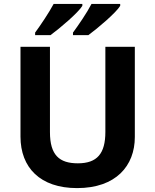

<svg xmlns="http://www.w3.org/2000/svg" viewBox="-20 -954 796 984"><path d="M596 -924V-934H449C426 -889 382 -825 354 -787V-774H433C482 -810 575 -889 596 -924ZM402 -924V-934H255C231 -889 188 -825 160 -787V-774H239C288 -810 381 -889 402 -924ZM671 -252V-714H520V-278C520 -167 478 -117 379 -117C284 -117 236 -159 236 -277V-714H85V-254C85 -95 186 10 375 10C574 10 671 -104 671 -252Z"/></svg>

Font: Noto Sans Javanese
Style: Bold
Weight: 700
Designer: Monotype Design Team
Foundry: Monotype Imaging Inc.
Version: Version 2.005